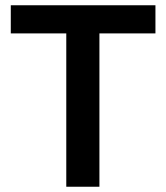

<svg xmlns="http://www.w3.org/2000/svg" viewBox="-20 -710 632 730"><path d="M571 -690V-583H358V0H232V-583H21V-690Z"/></svg>

Font: Exo 2 Semi Bold
Style: Regular
Weight: 600
Designer: Natanael Gama
Version: Version 1.001;PS 001.001;hotconv 1.0.88;makeotf.lib2.5.64775